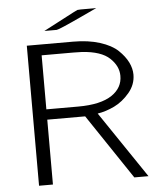

<svg xmlns="http://www.w3.org/2000/svg" viewBox="-57 -899 786 949"><g transform="rotate(-5 335.5 -425.0)"><path d="M98.1 0V-694.8H328.1Q403.3 -694.8 460.7 -676.5Q518.1 -658.2 549.1 -628.7Q580.1 -599.1 595.5 -568.1Q610.8 -537.1 610.8 -506.8Q610.8 -457 576.9 -417Q543 -377 501.5 -356.9Q460 -336.9 418 -330.1L641.1 0H570.8L355 -321.8H167V0ZM167 -373H325.2Q437 -373 493.2 -411.1Q546.4 -447.3 545.9 -506.8Q545.9 -554.7 503.9 -594.2Q461.9 -633.8 367.2 -640.1Q353 -641.1 324.2 -641.1H167ZM190.9 -759.8 341.8 -838.9 362.8 -849.1 378.9 -850.1H456.1Q428.2 -836.9 382.8 -815.9Q262.7 -759.8 252 -759.8Z"/></g></svg>

Font: CMU Bright
Style: Roman
Weight: 500
Version: Version 0.7.0